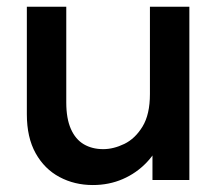

<svg xmlns="http://www.w3.org/2000/svg" viewBox="-20 -525 636 560"><path d="M532.3 -505.3V0H424.7V-129L454 -127.3Q438.3 -83.3 408.2 -51.7Q378 -20 338 -2.7Q298 14.7 250.7 14.7Q197.3 14.7 153.5 -8.7Q109.7 -32 84 -78Q58.3 -124 58.3 -191.7V-505.3H173.3V-226Q173.3 -179.3 186.7 -149Q200 -118.7 224.3 -104.3Q248.7 -90 281 -90Q311 -90 342.7 -105.3Q374.3 -120.7 395.8 -156Q417.3 -191.3 417.3 -250.7V-505.3Z"/></svg>

Font: Fustat
Style: Regular
Weight: 400
Designer: Mohamed Gaber, Khaled Hosny, Laura Garcia Mut
Foundry: Kief Type Foundry, Alif Type Foundry, Hard Type Foundry
Version: Version 1.007